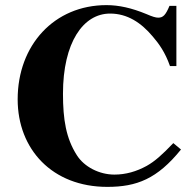

<svg xmlns="http://www.w3.org/2000/svg" viewBox="-20 -711 762 750"><path d="M657 -152C613 -106 585 -81 553 -63C513 -41 471 -29 427 -29C368 -29 309 -59 280 -105C238 -171 226 -244 226 -345C226 -545 305 -658 410 -658C477 -658 531 -623 577 -568C601 -540 625 -507 644 -453H669V-688H642C627 -652 617 -642 598 -642C588 -642 575 -646 552 -656C494 -680 444 -691 396 -691C192 -691 49 -535 49 -323C49 -128 184 19 399 19C514 19 594 -12 687 -127Z"/></svg>

Font: XITS Math
Style: Bold
Weight: 700
Designer: MicroPress Inc., with final additions and corrections provided by Coen Hoffman, Elsevier (retired)
Version: Version 1.302